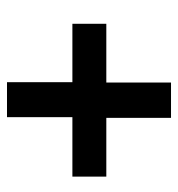

<svg xmlns="http://www.w3.org/2000/svg" viewBox="-0 -604 509 549"><g transform="rotate(90 254.5 -329.5)"><path d="M215 -95V-282H48V-379H216V-564H317V-379H485V-282H315V-95Z"/></g></svg>

Font: Source Sans 3
Style: Bold Italic
Weight: 700
Italic angle: -11°
Designer: Paul D. Hunt
Foundry: Adobe
Version: Version 3.052;hotconv 1.1.0;makeotfexe 2.6.0